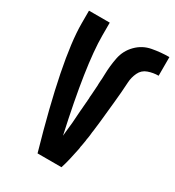

<svg xmlns="http://www.w3.org/2000/svg" viewBox="-177 -840 861 945"><g transform="rotate(30 253.5 -367.5)"><path d="M182 0Q50 -462 50 -662V-735H168V-662Q168 -495 247 -138L249 -160L251 -179L253 -198L255 -217Q258 -253 260 -289L261 -298L262 -312L264 -336L265 -346V-351L266 -360V-370L267 -379L269 -408Q270 -422 271 -437V-446L272 -465L273 -475Q273 -489 274 -503Q275 -551 284.5 -599Q294 -647 328.5 -682Q363 -717 411 -726Q459 -735 507 -735V-629Q477 -629 448.5 -619Q420 -609 407 -581.5Q394 -554 392.5 -524.5Q391 -495 388.5 -465.5Q386 -436 383 -406.5Q380 -377 377 -348Q374 -319 371 -289.5Q368 -260 364 -231L363 -226L362 -216L361 -206L359 -192L357 -182L356 -172L351 -143L349 -134L348 -124L346 -114Q340 -85 333.5 -56.5Q327 -28 318 0Z"/></g></svg>

Font: Iosevka SS01
Style: Bold
Weight: 700
Monospace: yes
Designer: Belleve Invis
Foundry: Belleve Invis
Version: 2.3.3; ttfautohint (v1.8.3)